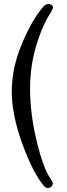

<svg xmlns="http://www.w3.org/2000/svg" viewBox="-20 -725 335 964"><path d="M245 194Q245 206 237.5 212.5Q230 219 220 219Q211 219 204 212Q150 153 94.5 3.5Q39 -146 39 -266Q39 -384 91 -507.5Q143 -631 200 -694Q211 -705 225 -705Q231 -705 238.5 -700Q246 -695 246 -686Q246 -683 237 -665Q195 -604 163 -499.5Q131 -395 131 -279Q131 -157 163.5 -19.5Q196 118 234 173L237 178Q240 182 242.5 186.5Q245 191 245 194Z"/></svg>

Font: EB Garamond 12
Style: Bold
Weight: 700
Version: Version 0.016